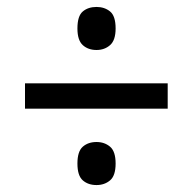

<svg xmlns="http://www.w3.org/2000/svg" viewBox="-20 -634 555 553"><path d="M52 -321V-394H463V-321ZM258 -101Q234 -101 218.5 -114.5Q203 -128 203 -163Q203 -198 218.5 -211.5Q234 -225 258 -225Q281 -225 297 -211.5Q313 -198 313 -163Q313 -128 297 -114.5Q281 -101 258 -101ZM258 -490Q234 -490 218.5 -504Q203 -518 203 -552Q203 -588 218.5 -601Q234 -614 258 -614Q281 -614 297 -601Q313 -588 313 -552Q313 -518 297 -504Q281 -490 258 -490Z"/></svg>

Font: Noto Serif Khmer SemiCondensed ExtraBold
Style: Regular
Weight: 800
Width: 4
Designer: Danh Hong and the Monotype Design Team
Foundry: Monotype Imaging Inc.
Version: Version 2.004